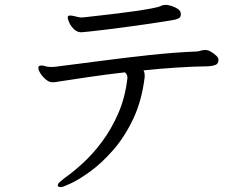

<svg xmlns="http://www.w3.org/2000/svg" viewBox="-20 -725 1040 791"><path d="M663 -705Q672 -705 686.5 -700.5Q701 -696 713 -688Q725 -680 725 -667Q725 -654 717 -650Q709 -646 701 -644Q686 -641 654 -636Q622 -631 580 -625Q538 -619 494.5 -613Q451 -607 412 -602.5Q373 -598 347 -595Q321 -592 315 -592Q298 -592 285 -604.5Q272 -617 265.5 -631.5Q259 -646 259 -652Q259 -659 263 -660Q265 -661 269 -661Q277 -661 286 -658.5Q295 -656 301 -655Q305 -654 309.5 -653.5Q314 -653 318 -653Q321 -653 324 -653.5Q327 -654 329 -654Q337 -655 368.5 -658.5Q400 -662 442.5 -667Q485 -672 528 -678Q571 -684 603 -690Q635 -696 644 -701Q648 -703 652 -703.5Q656 -704 660 -705ZM880 -478Q880 -463 868.5 -458Q857 -453 840 -452Q774 -451 705.5 -446.5Q637 -442 571 -435Q576 -427 576 -414V-407Q564 -309 528.5 -234.5Q493 -160 446 -106.5Q399 -53 353 -19.5Q307 14 273 30Q239 46 230 46Q222 46 219 42Q218 41 218 38Q218 32 226.5 24.5Q235 17 248 7Q281 -16 321.5 -53Q362 -90 400.5 -141.5Q439 -193 467.5 -258.5Q496 -324 505 -404V-406Q505 -412 502 -417.5Q499 -423 495 -427Q415 -418 344.5 -407.5Q274 -397 222 -389Q207 -386 196 -386Q183 -386 169.5 -397Q156 -408 147 -422Q138 -436 138 -445Q138 -452 143 -454Q145 -455 151 -455Q157 -455 162.5 -453.5Q168 -452 171 -451Q176 -450 181.5 -449.5Q187 -449 191 -449Q196 -449 200 -449.5Q204 -450 208 -450Q296 -461 394.5 -474Q493 -487 594.5 -498Q696 -509 792 -513Q800 -514 808 -516.5Q816 -519 824 -519H827Q837 -519 849 -512Q861 -505 870.5 -496Q880 -487 880 -480Z"/></svg>

Font: Moon Stars Kai T
Style: Regular
Weight: 400
Designer: GuiWonder
Version: Version 1.101